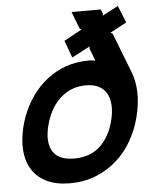

<svg xmlns="http://www.w3.org/2000/svg" viewBox="-58 -905 785 964"><g transform="rotate(-5 334.5 -423.0)"><path d="M617 -293Q601 -229 569 -173.5Q537 -118 491 -77.5Q445 -37 386 -13.5Q327 10 257 10Q187 10 139.5 -13Q92 -36 66 -77Q40 -118 35.5 -173Q31 -228 47 -293Q61 -349 87.5 -399Q114 -449 151.5 -488.5Q189 -528 236.5 -554.5Q284 -581 341 -591Q356 -593 373 -594.5Q390 -596 402 -596Q421 -596 436 -592L412 -655L413 -666L322 -618L290 -705L380 -754L371 -760L338 -846H485L494 -825L493 -814L572 -856L607 -770L523 -725L534 -720L613 -517Q630 -472 632 -417Q634 -362 617 -293ZM489 -287Q499 -327 497.5 -361Q496 -395 482.5 -420Q469 -445 443 -459Q417 -473 377 -473Q336 -473 303 -459Q270 -445 244 -420Q218 -395 200 -361Q182 -327 172 -287Q152 -206 180 -159Q208 -112 288 -112Q369 -112 419 -159Q469 -206 489 -287Z"/></g></svg>

Font: TypoPRO Sinkin Sans
Style: 600 SemiBold Italic
Weight: 600
Italic angle: -112°
Designer: Keith Bates
Foundry: K-Type
Version: Sinkin Sans (version 1.0)  by Keith Bates   •   © 2014   www